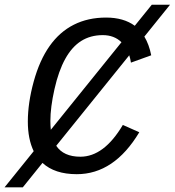

<svg xmlns="http://www.w3.org/2000/svg" viewBox="-64 -745 757 832"><path d="M593.8 -724.6H672.9L561.5 -586.4Q582 -552.7 591.3 -505.4L503.4 -473.6Q501 -490.2 496.1 -505.4L179.7 -113.3Q211.4 -65.9 284.2 -65.9Q386.7 -65.9 468.3 -203.6L539.6 -171.9Q430.7 9.8 268.6 9.8Q172.9 9.8 120.1 -39.1L34.7 66.9H-44.4L82 -89.8Q56.6 -142.6 56.6 -218.3Q56.6 -298.8 82 -391.4Q107.4 -483.9 150.9 -545.4Q194.3 -606.9 255.9 -637.9Q317.4 -668.9 395.5 -668.9Q471.7 -668.9 520 -633.3ZM154.3 -220.7Q154.3 -200.2 156.2 -182.6L462.4 -562Q430.7 -592.8 381.3 -592.8Q328.1 -592.8 287.8 -567.4Q247.6 -542 218.8 -490Q189.9 -438 172.1 -358.9Q154.3 -279.8 154.3 -220.7Z"/></svg>

Font: Cousine
Style: Italic
Weight: 400
Italic angle: -12°
Monospace: yes
Designer: Steve Matteson
Foundry: Monotype Imaging Inc.
Version: Version 1.21